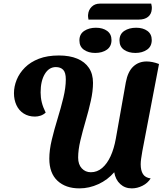

<svg xmlns="http://www.w3.org/2000/svg" viewBox="-20 -1018 913 1059"><path d="M418 21Q342 21 297 -21Q252 -63 252 -143Q252 -190 265.5 -246.5Q279 -303 297.5 -363Q316 -423 329.5 -479Q343 -535 343 -580Q343 -618 328.5 -633Q314 -648 288 -648Q250 -648 227 -609.5Q204 -571 204 -508Q204 -480 210.5 -453.5Q217 -427 232 -397Q219 -385 203.5 -380Q188 -375 173 -375Q137 -375 110.5 -392Q84 -409 70.5 -438.5Q57 -468 57 -504Q57 -541 72 -578Q87 -615 117.5 -645.5Q148 -676 194.5 -694Q241 -712 305 -712Q364 -712 406 -694.5Q448 -677 470.5 -643.5Q493 -610 493 -561Q493 -516 481 -462Q469 -408 452.5 -352Q436 -296 423.5 -243.5Q411 -191 411 -149Q411 -111 431 -89.5Q451 -68 481 -68Q516 -68 543.5 -91.5Q571 -115 590 -156.5Q609 -198 619 -254L674 -564Q685 -623 715 -651Q745 -679 789 -679Q804 -679 821.5 -675.5Q839 -672 857 -665L765 -184Q761 -160 758.5 -143Q756 -126 756 -112Q756 -78 768.5 -58Q781 -38 811 -34Q795 -8 766 6.5Q737 21 707 21Q669 21 643 -3Q617 -27 610 -68Q574 -26 523 -2.5Q472 21 418 21ZM468 -910Q467 -916 466 -923.5Q465 -931 466 -938Q468 -963 485.5 -980.5Q503 -998 531 -998H814Q816 -991 817 -983Q818 -975 817 -966Q815 -940 796.5 -925Q778 -910 745 -910ZM505 -726Q468 -726 443 -743.5Q418 -761 418 -795Q418 -830 444.5 -847.5Q471 -865 509 -865Q547 -865 571 -847.5Q595 -830 595 -797Q595 -762 569.5 -744Q544 -726 505 -726ZM727 -726Q689 -726 664 -743.5Q639 -761 639 -795Q639 -830 665.5 -847.5Q692 -865 731 -865Q769 -865 793 -847.5Q817 -830 817 -797Q817 -762 791 -744Q765 -726 727 -726Z"/></svg>

Font: Sansita Swashed Light SemiBold
Style: Regular
Weight: 600
Version: Version 1.003